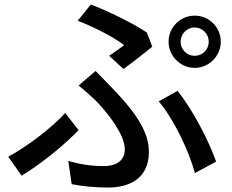

<svg xmlns="http://www.w3.org/2000/svg" viewBox="-20 -796 1040 860"><path d="M789 -609C789 -644 817 -673 852 -673C887 -673 915 -644 915 -609C915 -574 887 -546 852 -546C817 -546 789 -574 789 -609ZM735 -609C735 -545 788 -492 852 -492C916 -492 969 -545 969 -609C969 -674 916 -726 852 -726C788 -726 735 -674 735 -609ZM469 -546 533 -487C571 -514 637 -566 662 -587L638 -650C575 -693 466 -745 387 -776L328 -703C405 -674 493 -627 536 -594C522 -583 495 -563 469 -546ZM286 -75 301 29C348 38 403 44 464 44C549 44 647 11 647 -116C647 -208 584 -296 485 -399C460 -425 435 -451 408 -478L332 -413C362 -389 394 -360 418 -336C468 -282 539 -192 539 -127C539 -71 493 -52 445 -52C388 -52 339 -60 286 -75ZM853 -21 948 -72C917 -162 841 -309 775 -389L691 -342C759 -262 827 -118 853 -21ZM332 -213 272 -290C215 -226 101 -139 17 -94L77 -9C178 -71 275 -154 332 -213Z"/></svg>

Font: Noto Sans CJK TC Medium
Style: Regular
Weight: 500
Designer: Ryoko NISHIZUKA 西塚涼子 (kana, bopomofo & ideographs); Paul D. Hunt (Latin, Greek & Cyrillic); Sandoll Communications 산돌커뮤니
Foundry: Adobe
Version: Version 2.004;hotconv 1.0.118;makeotfexe 2.5.65603